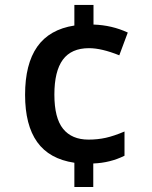

<svg xmlns="http://www.w3.org/2000/svg" viewBox="-20 -744 611 774"><path d="M481.9 -116.2Q423.8 -87.4 356 -85V9.8H279.8V-87.9Q178.7 -103 129.9 -171.4Q81.1 -239.7 81.1 -361.8Q81.1 -485.8 130.1 -555.7Q179.2 -625.5 279.8 -641.1V-724.1H356.9V-645Q431.2 -642.6 495.1 -612.8L460.9 -521Q389.6 -549.8 338.9 -549.8Q267.6 -549.8 233.4 -503.4Q199.2 -457 199.2 -362.8Q199.2 -268.1 234.4 -224.6Q269.5 -181.2 336.9 -181.2Q373.5 -181.2 406.5 -188.5Q439.5 -195.8 481.9 -213.9Z"/></svg>

Font: TypoPRO Open Sans
Style: Regular
Weight: 600
Foundry: Ascender Corporation
Version: Version 1.10